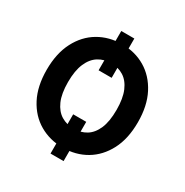

<svg xmlns="http://www.w3.org/2000/svg" viewBox="-198 -964 1156 1202"><g transform="rotate(30 380.0 -363.0)"><path d="M427.9 -203.8V79.9H333.5V-203.8ZM427.9 -806.1V-522H333.5V-806.1ZM709.5 -362.9Q709.5 -244 666 -160.7Q622.5 -77.4 548.3 -33.7Q474.1 9.9 380.7 9.9Q286.9 9.9 212 -33.9Q137.1 -77.8 93.8 -161Q50.4 -244.3 50.4 -362.9Q50.4 -481.5 93.8 -565.3Q137.1 -649.1 212 -693.2Q286.9 -737.2 380.7 -737.2Q474.1 -737.2 548.3 -693.2Q622.5 -649.1 666 -565.3Q709.5 -481.5 709.5 -362.9ZM555 -362.9Q555 -446 532.5 -498.6Q509.9 -551.1 470.7 -575.6Q431.5 -600.1 380.7 -600.1Q329.9 -600.1 290 -575.5Q250 -550.8 227.3 -498.2Q204.5 -445.7 204.5 -362.9Q204.5 -279.1 227.6 -227.1Q250.7 -175.1 290.5 -151.1Q330.3 -127.1 380.7 -127.1Q431.5 -127.1 470.7 -151.1Q509.9 -175.1 532.5 -227.1Q555 -279.1 555 -362.9Z"/></g></svg>

Font: InterMG
Style: Bold
Weight: 700
Designer: Rasmus Andersson
Foundry: rsms
Version: Version 3.019;December 26, 2023;FontCreator 15.0.0.2955 64-b